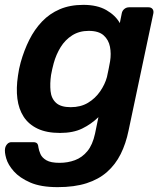

<svg xmlns="http://www.w3.org/2000/svg" viewBox="-42 -550 676 790"><path d="M195 220Q126 220 82.5 201Q39 182 15 155Q-9 128 -16.5 101.5Q-24 75 -21 60Q-19 50 -12 42.5Q-5 35 5 35H95Q105 35 110 39.5Q115 44 116 56Q118 69 124.5 84Q131 99 149 109.5Q167 120 203 120Q237 120 266.5 109Q296 98 317.5 72Q339 46 349 0L363 -68Q333 -39 296 -21Q259 -3 205 -3Q150 -3 113 -20.5Q76 -38 55.5 -69.5Q35 -101 29.5 -144Q24 -187 32 -239Q34 -254 36.5 -266Q39 -278 43 -293Q57 -343 78.5 -386Q100 -429 131 -461.5Q162 -494 204 -512Q246 -530 301 -530Q358 -530 395.5 -508.5Q433 -487 451 -455L459 -495Q461 -506 469.5 -513Q478 -520 489 -520H569Q580 -520 585.5 -513Q591 -506 589 -495L487 -13Q476 41 454.5 84Q433 127 398.5 157.5Q364 188 314 204Q264 220 195 220ZM249 -109Q290 -109 320 -127Q350 -145 370 -174Q390 -203 398 -233Q401 -246 405 -266Q409 -286 411 -298Q416 -329 410.5 -357.5Q405 -386 384.5 -404.5Q364 -423 323 -423Q284 -423 255 -404.5Q226 -386 207.5 -356Q189 -326 179 -290Q176 -278 173 -266Q170 -254 168 -241Q163 -206 166 -175.5Q169 -145 188.5 -127Q208 -109 249 -109Z"/></svg>

Font: Rubik Light Medium
Style: Italic
Weight: 500
Italic angle: -12°
Version: Version 2.104